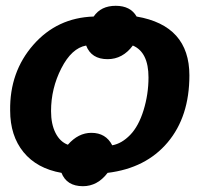

<svg xmlns="http://www.w3.org/2000/svg" viewBox="-20 -593 688 662"><path d="M15 -212Q13 -345 95 -438.5Q177 -532 303 -536Q328 -573 379 -573Q430 -573 451 -536Q633 -505 633 -333Q633 -191 558 -102Q483 -13 351 3Q316 49 266 49Q210 49 192 3Q107 -12 61 -68.5Q15 -125 15 -212ZM277 -436Q227 -427 191.5 -357.5Q156 -288 156 -210Q156 -165 171.5 -134.5Q187 -104 214 -94Q250 -135 295 -135Q345 -135 367 -92Q400 -98 429 -128Q458 -158 475 -213Q492 -268 492 -326Q492 -413 438 -436Q403 -389 351 -389Q295 -389 277 -436Z"/></svg>

Font: Libra Sans
Style: Bold Italic
Weight: 700
Italic angle: -12°
Foundry: Context Ltd
Version: Version 1.002